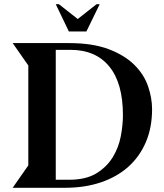

<svg xmlns="http://www.w3.org/2000/svg" viewBox="-20 -889 775 909"><path d="M437 -869H452L389 -740H306L244 -869H259L348 -799ZM306 -685Q419 -685 495 -656Q571 -627 616.5 -581.5Q662 -536 681 -480.5Q700 -425 700 -372Q700 -285 670.5 -216Q641 -147 587 -99Q533 -51 457 -25.5Q381 0 289 0H40L114 -106V-579L40 -685ZM307 -38Q387 -38 436.5 -68.5Q486 -99 514 -145Q542 -191 552 -244.5Q562 -298 562 -344Q562 -495 497.5 -574Q433 -653 314 -653H244V-38Z"/></svg>

Font: Bluu Next Cyrillic
Style: Bold
Weight: 700
Designer: Igor Stepanchenko
Foundry: Igor Stepanchenko
Version: Version 1.000